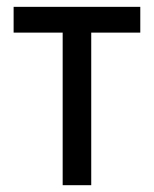

<svg xmlns="http://www.w3.org/2000/svg" viewBox="-20 -544 452 564"><path d="M20 -523.9H392.1V-448.2H248V0H164.1V-448.2H20Z"/></svg>

Font: Miedinger*
Style: Book
Weight: 400
Version: Version 001.000